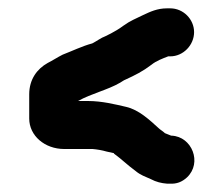

<svg xmlns="http://www.w3.org/2000/svg" viewBox="-20 -491 536 460"><path d="M388 -471H380C357 -471 340 -463 323 -455C305 -446 293 -442 275 -429C263 -420 258 -418 246 -411L232 -404C223 -401 211 -392 201 -387C178 -381 151 -368 130 -360C118 -354 106 -346 94 -340C69 -326 50 -301 50 -265V-207C50 -166 87 -134 134 -134H202C213 -133 225 -131 235 -128L253 -124V-123C271 -110 286 -95 304 -82C317 -71 328 -68 341 -62C354 -55 367 -52 380 -51H387C403 -50 416 -55 428 -66C465 -101 440 -164 391 -166H390L375 -172C370 -177 364 -180 360 -184C339 -203 313 -228 282 -235C256 -241 224 -249 191 -249H167C199 -267 237 -275 268 -293C273 -296 277 -299 280 -300C304 -311 322 -320 343 -336C354 -345 370 -351 383 -356H388C419 -356 445 -383 445 -414C445 -445 419 -471 388 -471Z"/></svg>

Font: Electronic
Style: UltHv
Weight: 900
Version: Version 1.011